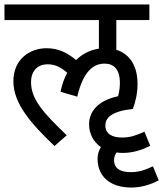

<svg xmlns="http://www.w3.org/2000/svg" viewBox="-20 -642 731 860"><path d="M188 -426C117 -426 40 -380 40 -278C40 -176 121 -87 224 12L279 -36C176 -135 119 -196 119 -274C119 -321 145 -354 194 -354C228 -354 255 -339 281 -316C268 -292 258 -264 251 -231L326 -209C355 -332 405 -357 449 -357C489 -357 517 -332 517 -271C517 -249 514 -230 509 -211C419 -192 379 -142 379 -86C379 -42 399 -6 432 17C422 33 417 51 417 69C417 148 473 198 568 198C617 198 657 183 691 166L665 103C624 122 601 129 564 129C520 129 491 113 491 76C491 63 494 52 502 41C511 42 520 43 529 43C579 43 619 28 653 11L627 -52C586 -34 563 -26 526 -26C483 -26 452 -42 452 -80C452 -116 482 -144 575 -154C587 -185 596 -223 596 -267C596 -358 551 -404 501 -419V-552H649V-622H0V-552H423V-424C383 -418 349 -401 321 -373C280 -407 240 -426 188 -426Z"/></svg>

Font: Noto Sans SemiCondensed
Style: Italic
Weight: 400
Width: 4
Italic angle: -12°
Designer: Monotype Design Team
Foundry: Monotype Imaging Inc.
Version: Version 2.013